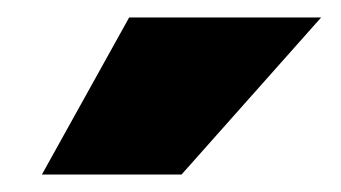

<svg xmlns="http://www.w3.org/2000/svg" viewBox="-20 -790 391 220"><path d="M188 -590H28L128 -770H348Z"/></svg>

Font: Mplus 1p Black
Style: Regular
Weight: 900
Version: Version 1.061